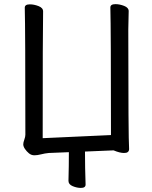

<svg xmlns="http://www.w3.org/2000/svg" viewBox="-20 -732 739 931"><path d="M372.1 179.2Q353 179.2 332.5 170.7Q312 162.1 312 145Q314 71.8 314 5.9L216.8 9.8Q196.8 11.7 179 16.4Q161.1 21 147 21Q131.8 21 120.4 11.5Q108.9 2 100.8 -10Q92.8 -22 92.8 -32.2Q92.8 -41 97.9 -54.9Q103 -68.8 103 -79.1Q103 -588.9 100.1 -694.8Q100.1 -710.9 125 -710.9Q145 -710.9 167 -702.4Q189 -693.8 189 -676.8Q187 -587.9 187 -62L518.1 -77.1Q518.1 -590.3 515.1 -695.8Q515.1 -711.9 540 -711.9Q560.1 -711.9 582 -703.4Q604 -694.8 604 -678.2L602.1 -588.9Q602.1 -61 606 -9.8Q606 10.3 581.1 9.8Q561 9.8 530.8 -2.9L392.1 2.9Q392.1 80.1 395 163.1Q395 179.2 372.1 179.2Z"/></svg>

Font: LXGW WenKai Screen R
Style: Regular
Weight: 400
Designer: Fontworks Inc.
Version: Version 1.235;May 31, 2022